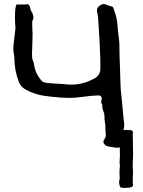

<svg xmlns="http://www.w3.org/2000/svg" viewBox="-20 -725 707 946"><path d="M570.3 1Q564.9 2.9 556.6 2.9Q550.3 2.9 534.2 0Q524.4 -2 520.5 -2Q499.5 -4.9 492.7 -16.6Q489.7 -21 489.7 -25.9Q489.7 -33.7 496.6 -43Q501.5 -49.8 501.5 -58.6Q501.5 -61.5 501 -64Q500.5 -66.4 500.5 -68.8Q499.5 -113.3 496.6 -125Q494.6 -133.8 494.6 -153.8Q494.6 -165.5 489.3 -177.2Q483.9 -189 483.9 -199.2Q484.9 -201.7 484.9 -205.1Q484.9 -208 482.4 -211.4Q479 -216.8 479 -221.7Q479 -228.5 480.5 -234.4Q481.4 -237.3 481.4 -240.2Q481.4 -247.1 474.6 -253.4L471.7 -253.9Q467.8 -254.9 463.9 -254.9Q424.8 -253.4 388.7 -248Q349.6 -242.7 324.2 -242.7Q308.6 -242.7 281.2 -244.1Q228.5 -248 188.5 -254.4Q145 -262.7 108.4 -282.7Q80.6 -297.4 71.8 -323.7Q50.8 -380.4 50.8 -439.5Q50.8 -447.8 47.9 -460.9Q46.4 -467.8 45.4 -480Q45.4 -488.8 46.9 -505.4Q56.2 -582 56.2 -589.4Q53.7 -613.3 53.7 -636.7Q53.7 -694.8 62 -703.1Q65.9 -702.6 84 -702.6L91.3 -703.1Q94.7 -703.1 96.7 -702.6Q104.5 -702.6 111.3 -703.6L116.7 -704.6Q128.9 -697.3 128.9 -684.1Q130.4 -677.2 132.1 -673.8Q133.8 -670.4 139.6 -660.2Q145 -646 145 -637.7Q145 -631.8 141.1 -626Q138.7 -622.6 138.7 -614.7V-614.3Q138.7 -581.1 140.6 -557.6Q140.6 -533.2 139.4 -508.1Q138.2 -482.9 137.7 -460.9Q137.7 -438 140.9 -429.7Q144 -421.4 147 -413.1Q148.4 -407.2 148.4 -403.3Q154.8 -361.3 185.1 -326.7Q190.4 -321.3 197.3 -319.3Q209.5 -314.9 262.2 -312.5L297.4 -310.5L298.3 -310.1L299.3 -310.5L300.3 -310.1Q315.4 -308.1 330.6 -308.1Q385.7 -308.1 434.6 -333Q474.6 -349.1 474.6 -388.7Q474.1 -399.4 474.1 -437.5Q473.6 -442.9 473.6 -448.7Q473.6 -482.9 463.4 -637.7Q461.9 -653.3 458 -668.9L457.5 -674.8Q457.5 -690.9 479 -701.7Q484.9 -705.1 491.7 -705.1Q499 -705.1 510.7 -699.2Q519 -694.8 529.8 -693.8Q536.6 -692.9 539.6 -682.6L542.5 -674.3Q557.1 -635.3 559.6 -593.8Q560.5 -570.3 564.5 -546.9Q568.4 -515.6 568.4 -503.4Q568.4 -453.1 570.8 -402.8L573.2 -324.7Q573.7 -293.5 577.1 -262.2Q582 -210 583 -204.6L585.4 -176.8Q586.9 -157.2 588.4 -145.5Q592.3 -116.7 592.3 -108.9Q592.3 -98.6 588.9 -87.4Q588.4 -85.9 588.4 -84Q592.3 -85 598.1 -85L620.6 -84Q635.3 -84 635.3 -70.8Q635.3 -67.9 633.8 -63L634.8 -24.9L635.7 34.2L633.8 95.7Q633.8 106.9 635.3 118.7Q635.3 140.6 634.3 147.9V178.2Q635.7 182.1 635.7 185.5Q635.7 200.2 606.9 200.2L594.7 201.2Q590.3 201.2 585 200.2Q579.6 199.2 574.2 198.7Q566.9 187.5 566.9 173.3Q566.9 165 569.8 156.2Q568.8 143.1 568.8 126Q568.8 110.8 570.8 92.3Q569.3 83 569.3 72.3L570.8 42Q570.8 18.1 570.3 1Z"/></svg>

Font: Kurland
Style: Regular
Weight: 400
Designer: GGBot
Version: 0.22